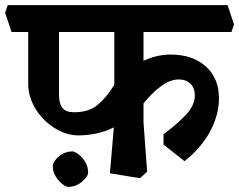

<svg xmlns="http://www.w3.org/2000/svg" viewBox="-50 -661 933 749"><path d="M509.8 -423.8Q561.5 -447.8 615.2 -448.2Q701.2 -448.2 752.7 -402.1Q804.2 -356 804.2 -276.9Q804.2 -213.9 770.5 -149.9Q736.8 -85.9 669.9 -32.2L587.9 -97.2V-137.2Q647.9 -182.1 679 -217.5Q710 -252.9 710 -288.1Q710 -317.9 692.9 -334.5Q675.8 -351.1 647 -351.1Q614.7 -351.1 579.8 -325.9Q544.9 -300.8 509.8 -257.8V-184.1L523.9 8.8L496.1 34.2L378.9 15.1L394 -164.1Q333 -133.3 255.9 -132.8Q209 -132.8 163.1 -161.4Q117.2 -189.9 88.6 -236.6Q60.1 -283.2 60.1 -334V-536.1H-4.9L-29.8 -610.8L-20 -641.1H837.9L862.8 -565.9L853 -536.1H509.8ZM180.2 -536.1V-291Q180.2 -256.8 193.6 -240Q207 -223.1 238.8 -223.1Q295.9 -223.1 329.8 -251Q363.8 -278.8 396 -330.1V-536.1ZM293.9 13.7Q293.9 20.5 283.9 33.7Q273.9 46.9 256.3 57.4Q238.8 67.9 214.8 67.9Q208 67.9 193.4 56.9Q178.7 45.9 167.2 27.3Q155.8 8.8 155.8 -15.1Q155.8 -22 165.3 -35.6Q174.8 -49.3 192.4 -59.8Q210 -70.3 233.9 -70.3Q240.7 -70.3 255.9 -59.3Q271 -48.3 282.5 -29.3Q293.9 -10.3 293.9 13.7Z"/></svg>

Font: Sura
Style: Bold
Weight: 700
Designer: Carolina Giovagnoli
Foundry: Huerta Tipografica
Version: Version 1.002;PS 001.002;hotconv 1.0.70;makeotf.lib2.5.58329